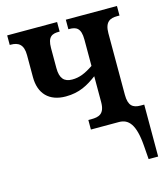

<svg xmlns="http://www.w3.org/2000/svg" viewBox="-111 -621 790 914"><g transform="rotate(-15 284.0 -164.5)"><path d="M508 207H555V-49H537C499 -49 478 -64 478 -118V-421C478 -478 505 -489 539 -489H551V-536H299V-489H304C337 -489 360 -479 360 -422V-292C320 -265 291 -253 255 -253C216 -253 196 -274 196 -325V-424C196 -480 219 -489 252 -489H256V-536H10V-489H15C52 -489 77 -474 77 -421V-312C77 -231 123 -183 205 -183C273 -183 315 -208 360 -241V-114C360 -55 331 -47 293 -47H279V0H417C464 0 495 32 503 140Z"/></g></svg>

Font: Noto Serif Condensed Semi
Style: Regular
Weight: 600
Width: 3
Designer: Monotype Design Team
Foundry: Monotype Imaging Inc.
Version: Version 1.002